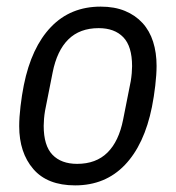

<svg xmlns="http://www.w3.org/2000/svg" viewBox="-20 -548 531 580"><path d="M207 12Q123 12 80.5 -37.5Q38 -87 38 -167Q38 -193 42 -227Q46 -261 52 -291Q75 -405 134 -466.5Q193 -528 284 -528Q326 -528 357.5 -515Q389 -502 410.5 -478.5Q432 -455 442.5 -422Q453 -389 453 -349Q453 -323 449 -289Q445 -255 439 -225Q416 -111 357 -49.5Q298 12 207 12ZM213 -53Q270 -53 304.5 -87Q339 -121 352 -187L375 -303Q377 -315 378 -327Q379 -339 379 -348Q379 -408 352.5 -435.5Q326 -463 278 -463Q221 -463 186.5 -429Q152 -395 139 -329L116 -213Q114 -201 113 -189Q112 -177 112 -168Q112 -108 138.5 -80.5Q165 -53 213 -53Z"/></svg>

Font: IBM Plex Sans Cond
Style: Italic
Weight: 400
Width: 3
Italic angle: -11°
Designer: Mike Abbink, Paul van der Laan, Pieter van Rosmalen
Foundry: Bold Monday
Version: Version 1.3